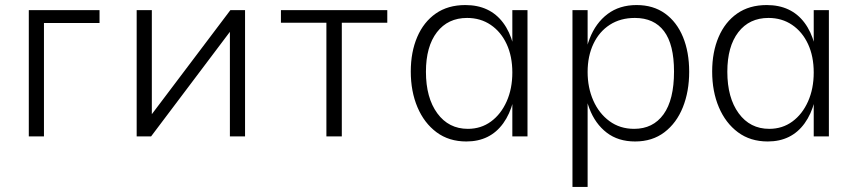

<svg xmlns="http://www.w3.org/2000/svg" viewBox="-20 -540 3394 760"><path d="M94 -500H374V-449H154V0H94Z M521 -500H581V-88L892 -500H950V0H890V-414L578 0H521Z M1272 -450H1092V-500H1513V-450H1333V0H1272Z M1826 20Q1757 20 1708 -16.5Q1659 -53 1632.5 -115.5Q1606 -178 1606 -257Q1606 -334 1631.5 -393.5Q1657 -453 1705 -486.5Q1753 -520 1822 -520Q1919 -520 1971.5 -450Q2024 -380 2024 -252Q2024 -124 1972 -52Q1920 20 1826 20ZM1832 -30Q1884 -30 1923.5 -59Q1963 -88 1985.5 -138.5Q2008 -189 2008 -253Q2008 -317 1985.5 -365.5Q1963 -414 1922.5 -441.5Q1882 -469 1829 -469Q1753 -469 1709.5 -412.5Q1666 -356 1666 -256Q1666 -153 1711 -91.5Q1756 -30 1832 -30ZM2008 0V-500H2068V0Z M2246 -500H2306V200H2246ZM2494 20Q2427 20 2381.5 -15Q2336 -50 2313 -110.5Q2290 -171 2290 -247Q2290 -325 2314 -387Q2338 -449 2385 -484.5Q2432 -520 2500 -520Q2566 -520 2612.5 -486.5Q2659 -453 2683.5 -393.5Q2708 -334 2708 -256Q2708 -178 2683 -115.5Q2658 -53 2610 -16.5Q2562 20 2494 20ZM2490 -30Q2565 -30 2606.5 -87.5Q2648 -145 2648 -257Q2648 -364 2608.5 -416.5Q2569 -469 2493 -469Q2436 -469 2394 -442Q2352 -415 2329 -366.5Q2306 -318 2306 -255Q2306 -193 2328.5 -142Q2351 -91 2392.5 -60.5Q2434 -30 2490 -30Z M3019 20Q2950 20 2901 -16.5Q2852 -53 2825.5 -115.5Q2799 -178 2799 -257Q2799 -334 2824.5 -393.5Q2850 -453 2898 -486.5Q2946 -520 3015 -520Q3112 -520 3164.5 -450Q3217 -380 3217 -252Q3217 -124 3165 -52Q3113 20 3019 20ZM3025 -30Q3077 -30 3116.5 -59Q3156 -88 3178.5 -138.5Q3201 -189 3201 -253Q3201 -317 3178.5 -365.5Q3156 -414 3115.5 -441.5Q3075 -469 3022 -469Q2946 -469 2902.5 -412.5Q2859 -356 2859 -256Q2859 -153 2904 -91.5Q2949 -30 3025 -30ZM3201 0V-500H3261V0Z"/></svg>

Font: Moderustic Light
Style: Regular
Weight: 300
Designer: Tural Alisoy
Foundry: TAFT Foundry
Version: Version 2.120